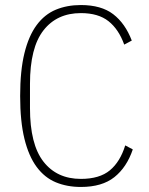

<svg xmlns="http://www.w3.org/2000/svg" viewBox="-20 -730 592 762"><path d="M301 12Q246 12 201.5 -6.5Q157 -25 125.5 -67.5Q94 -110 77 -179Q60 -248 60 -349Q60 -450 77 -519Q94 -588 125.5 -630.5Q157 -673 201.5 -691.5Q246 -710 301 -710Q382 -710 429.5 -673.5Q477 -637 503 -569L473 -553Q451 -614 410.5 -646Q370 -678 301 -678Q206 -678 152.5 -609.5Q99 -541 99 -397V-301Q99 -157 152.5 -88.5Q206 -20 301 -20Q375 -20 416 -54Q457 -88 477 -153L507 -137Q483 -66 434 -27Q385 12 301 12Z"/></svg>

Font: IBM Plex Sans Cond ExtLt
Style: Regular
Weight: 200
Width: 3
Designer: Mike Abbink, Paul van der Laan, Pieter van Rosmalen
Foundry: Bold Monday
Version: Version 1.3